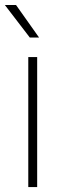

<svg xmlns="http://www.w3.org/2000/svg" viewBox="-27 -760 256 780"><path d="M131.8 -607.4H94.2L-7.3 -739.7H38.1ZM124 0H87.9V-528.3H124Z"/></svg>

Font: Robert Sans ExtraLight
Style: Regular
Weight: 250
Designer: Christian Robertson (extended by Adam Twardoch)
Foundry: Google
Version: Version 12.135;April 2, 2019;FontCreator 11.5.0.2425 64-bit;